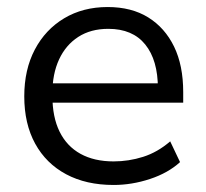

<svg xmlns="http://www.w3.org/2000/svg" viewBox="-20 -517 586 546"><path d="M303 9Q225 9 168 -21.5Q111 -52 80 -108.5Q49 -165 49 -243Q49 -319 79 -376Q109 -433 162.5 -465Q216 -497 286 -497Q354 -497 401.5 -467.5Q449 -438 475 -384.5Q501 -331 501 -255V-225H112V-280H446L429 -266Q429 -346 393 -390.5Q357 -435 288 -435Q238 -435 202.5 -412Q167 -389 148 -348Q129 -307 129 -252V-245Q129 -184 149.5 -142.5Q170 -101 209 -79.5Q248 -58 303 -58Q346 -58 387 -71Q428 -84 464 -115L492 -56Q458 -25 406.5 -8Q355 9 303 9Z"/></svg>

Font: Nunito Sans 12pt ExtraLight 11pt
Style: Regular
Weight: 400
Version: Version 3.101;gftools[0.9.27]